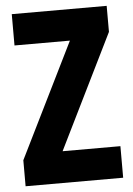

<svg xmlns="http://www.w3.org/2000/svg" viewBox="-52 -754 552 794"><g transform="rotate(-5 224.0 -357.0)"><path d="M427 0V-131H187L421 -606V-714H27V-584H257L22 -108V0Z"/></g></svg>

Font: Noto Sans Thai Looped ExtraCondensed ExtraBold
Style: Regular
Weight: 800
Width: 2
Designer: Sasikarn Vongin, Ben Mitchell
Foundry: The Fontpad Ltd
Version: Version 1.001